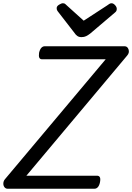

<svg xmlns="http://www.w3.org/2000/svg" viewBox="-61 -1159 811 1179"><path d="M-14 0Q-26 0 -33.5 -9.5Q-41 -19 -40.5 -33Q-40 -47 -31 -58L588 -795H197Q185 -795 180.5 -804.5Q176 -814 179 -835Q184 -856 193 -865.5Q202 -875 214 -875H704Q722 -875 728.5 -855Q735 -835 720 -818L101 -80H535Q547 -80 552 -71Q557 -62 553 -40Q549 -20 540 -10Q531 0 519 0ZM624 -1139Q635 -1139 645.5 -1127.5Q656 -1116 656 -1105Q656 -1097 653.5 -1092Q651 -1087 646 -1083L493 -953Q480 -943 468 -937Q456 -931 439 -931Q424 -931 414 -938Q404 -945 397 -956L294 -1089Q289 -1096 288 -1100.5Q287 -1105 287 -1109Q287 -1121 301.5 -1130Q316 -1139 325 -1139Q335 -1139 339.5 -1134.5Q344 -1130 351 -1124L453 -1032L596 -1125Q603 -1129 609 -1134Q615 -1139 624 -1139Z"/></svg>

Font: Playwrite AT
Style: Italic
Weight: 400
Italic angle: -13.0072°
Designer: Veronika Burian, José Scaglione
Foundry: TypeTogether
Version: Version 1.002